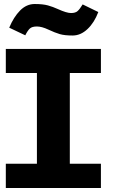

<svg xmlns="http://www.w3.org/2000/svg" viewBox="-20 -937 653 957"><path d="M9 0V-121H164V-573H9V-693H483V-573H328V-121H483V0ZM26 -799Q48 -852 80 -884.5Q112 -917 153 -917Q194 -917 219 -910Q244 -903 268 -892Q312 -872 334 -872Q356 -872 367 -882Q378 -892 392 -915L470 -877Q450 -824 416 -792Q382 -760 342 -760Q302 -760 278 -767Q254 -774 221 -789.5Q188 -805 164 -805Q140 -805 129 -795Q118 -785 106 -761Z"/></svg>

Font: Fix15 Mono
Style: Bold
Weight: 700
Designer: Carrois Corporate & Edenspiekermann AG
Foundry: Carrois Corporate GbR & Edenspiekermann AG
Version: Version 3.206